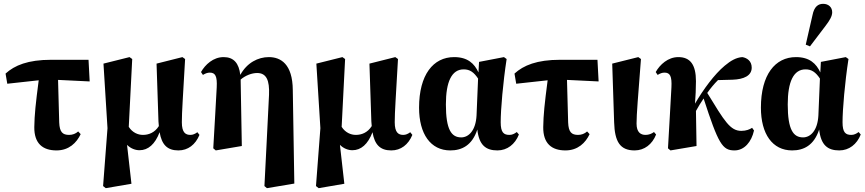

<svg xmlns="http://www.w3.org/2000/svg" viewBox="-20 -770 4512 1002"><path d="M18 -333 182 -351C166 -228 160 -172 159 -107C158 -20 204 15 275 15C340 15 380 -25 401 -70L388 -84C375 -72 358 -66 341 -66C307 -66 291 -80 289 -131L283 -353L448 -345L442 -458H247C126 -458 56 -429 9 -386Z M911 15C961 15 1000 -15 1021 -66L1010 -80C998 -71 986 -66 974 -66C949 -66 929 -77 929 -132C929 -186 935 -265 946 -462L932 -472L797 -438L807 -136L809 -112C787 -77 755 -66 726 -66C700 -66 671 -78 652 -108C658 -217 664 -344 670 -462L656 -472L520 -438L541 -101L518 201L532 212L666 189L643 -14C662 5 686 14 708 14C753 14 789 -17 813 -80C824 -16 852 15 911 15Z M1093 4 1106 15 1242 -8 1236 -346V-355C1262 -377 1295 -389 1322 -389C1371 -389 1387 -350 1384 -276L1371 -15L1360 201L1373 212L1516 188L1508 -300C1507 -436 1445 -472 1383 -472C1327 -472 1269 -443 1234 -379C1227 -440 1200 -472 1147 -472C1093 -472 1051 -433 1029 -394L1039 -379C1052 -387 1063 -391 1075 -391C1104 -391 1114 -372 1111 -314L1103 -170Z M2022 15C2072 15 2111 -15 2132 -66L2121 -80C2109 -71 2097 -66 2085 -66C2060 -66 2040 -77 2040 -132C2040 -186 2046 -265 2057 -462L2043 -472L1908 -438L1918 -136L1920 -112C1898 -77 1866 -66 1837 -66C1811 -66 1782 -78 1763 -108C1769 -217 1775 -344 1781 -462L1767 -472L1631 -438L1652 -101L1629 201L1643 212L1777 189L1754 -14C1773 5 1797 14 1819 14C1864 14 1900 -17 1924 -80C1935 -16 1963 15 2022 15Z M2307 -225C2307 -343 2337 -408 2400 -408C2432 -408 2453 -393 2475 -360L2467 -168C2463 -89 2426 -53 2387 -53C2336 -53 2307 -93 2307 -225ZM2330 15C2390 15 2444 -11 2471 -94C2480 -13 2515 15 2576 15C2627 15 2668 -17 2688 -68L2677 -81C2665 -72 2653 -66 2639 -66C2609 -66 2593 -78 2593 -132C2593 -198 2605 -339 2624 -462L2610 -472L2480 -447L2477 -392C2456 -438 2421 -472 2350 -472C2241 -472 2167 -380 2167 -208C2167 -71 2227 15 2330 15Z M2674 -333 2838 -351C2822 -228 2816 -172 2815 -107C2814 -20 2860 15 2931 15C2996 15 3036 -25 3057 -70L3044 -84C3031 -72 3014 -66 2997 -66C2963 -66 2947 -80 2945 -131L2939 -353L3104 -345L3098 -458H2903C2782 -458 2712 -429 2665 -386Z M3292 15C3343 15 3384 -17 3404 -68L3393 -81C3381 -72 3366 -66 3349 -66C3324 -66 3302 -79 3302 -125C3302 -175 3310 -265 3325 -462L3311 -472L3175 -438L3185 -132C3188 -30 3216 15 3292 15Z M3479 15 3615 -8C3614 -69 3613 -130 3612 -191C3625 -214 3638 -236 3652 -256C3729 -19 3750 15 3813 15C3865 15 3902 -30 3915 -89L3905 -103C3893 -95 3874 -87 3849 -87C3791 -87 3762 -136 3671 -285C3688 -309 3706 -331 3727 -352L3803 -354C3862 -356 3903 -375 3903 -417C3903 -452 3878 -468 3854 -472C3823 -470 3794 -454 3762 -427C3708 -382 3651 -304 3607 -229C3610 -268 3612 -307 3612 -346C3612 -433 3582 -472 3520 -472C3466 -472 3424 -433 3402 -394L3412 -379C3425 -387 3436 -391 3448 -391C3477 -391 3487 -372 3484 -314L3476 -170L3466 4Z M4091 -225C4091 -343 4121 -408 4184 -408C4216 -408 4237 -393 4259 -360L4251 -168C4247 -89 4210 -53 4171 -53C4120 -53 4091 -93 4091 -225ZM4114 15C4174 15 4228 -11 4255 -94C4264 -13 4299 15 4360 15C4411 15 4452 -17 4472 -68L4461 -81C4449 -72 4437 -66 4423 -66C4393 -66 4377 -78 4377 -132C4377 -198 4389 -339 4408 -462L4394 -472L4264 -447L4261 -392C4240 -438 4205 -472 4134 -472C4025 -472 3951 -380 3951 -208C3951 -71 4011 15 4114 15ZM4185 -537 4207 -528 4289 -636C4311 -665 4323 -686 4323 -706C4323 -733 4303 -750 4276 -750C4251 -750 4229 -737 4220 -690Z"/></svg>

Font: Source Serif 4 Display
Style: Bold
Weight: 700
Designer: Frank Grießhammer
Foundry: Adobe Systems Incorporated
Version: Version 4.004;hotconv 1.0.117;makeotfexe 2.5.65602